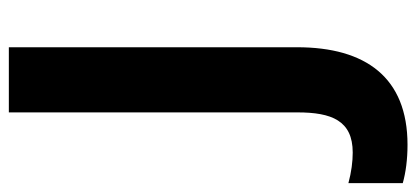

<svg xmlns="http://www.w3.org/2000/svg" viewBox="-354 -474 964 445"><g transform="rotate(-90 128.5 -252.0)"><path d="M241 -46V-714H90V-45C90 34 71 83 -3 83C-24 83 -48 80 -74 73V199C-49 206 -19 210 15 210C171 210 241 113 241 -46Z"/></g></svg>

Font: Passageway
Style: Regular
Weight: 700
Foundry: Ascender Corporation
Version: Version 1.11